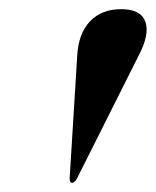

<svg xmlns="http://www.w3.org/2000/svg" viewBox="-20 -823 340 419"><path d="M137.5 -424Q132 -424 132 -433.5L148.5 -701Q151 -749.5 176.2 -776.2Q201.5 -803 244.5 -803Q287.5 -803 297.2 -775.5Q307 -748 282.5 -701.5L148 -433.5Q142.5 -424 137.5 -424Z"/></svg>

Font: Fraunces 144pt
Style: Bold Italic
Weight: 700
Italic angle: -16°
Version: Version 1.000;[b76b70a41]